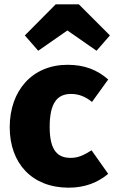

<svg xmlns="http://www.w3.org/2000/svg" viewBox="-20 -851 529 889"><path d="M157 -616 292 -710 427 -616 489 -687 345 -831H238L95 -687ZM293 -551C129 -551 25 -431 25 -262C25 -95 128 18 298 18C374 18 433 -6 481 -46L404 -155C367 -132 342 -120 307 -120C250 -120 210 -150 210 -263C210 -376 246 -416 309 -416C343 -416 374 -405 406 -379L481 -483C431 -527 372 -551 293 -551Z"/></svg>

Font: Fira Sans ExtraBold
Style: Regular
Weight: 800
Designer: bBox Type GmbH & Carrois Corporate GbR & Edenspiekermann AG
Foundry: bBox Type GmbH & Carrois Corporate GbR & Edenspiekermann AG
Version: Version 4.300;PS 004.300;hotconv 1.0.88;makeotf.lib2.5.64775